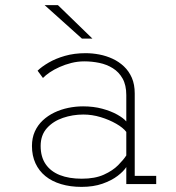

<svg xmlns="http://www.w3.org/2000/svg" viewBox="-20 -720 690 751"><path d="M299 11Q255 11 219 0.2Q183 -10.5 157.8 -31Q132.5 -51.5 118.8 -81.2Q105 -111 105 -149Q105 -180.5 116.2 -205.5Q127.5 -230.5 147.2 -249Q167 -267.5 192.5 -279.8Q218 -292 246.8 -298Q275.5 -304 305 -304Q345.5 -304 379.8 -294.8Q414 -285.5 438.5 -271.8Q463 -258 474 -245V-348Q474 -387 459.5 -412.8Q445 -438.5 421.2 -453.2Q397.5 -468 368.5 -474Q339.5 -480 310 -480Q284 -480 259.2 -473.8Q234.5 -467.5 212.8 -457.8Q191 -448 174.5 -436.8Q158 -425.5 148 -415L127 -443.5Q143.5 -459.5 170.5 -475.2Q197.5 -491 234 -501.5Q270.5 -512 315 -512Q341.5 -512 368.8 -506.8Q396 -501.5 420.8 -490Q445.5 -478.5 465 -460Q484.5 -441.5 495.8 -415.5Q507 -389.5 507 -354.5V-32H591V0H474V-66.5Q463.5 -50 440 -32Q416.5 -14 381 -1.5Q345.5 11 299 11ZM300 -21Q351.5 -21 386.2 -36.8Q421 -52.5 442.2 -74Q463.5 -95.5 474 -112V-204Q461.5 -220.5 434.5 -236Q407.5 -251.5 373.8 -261.8Q340 -272 306 -272Q264.5 -272 226.2 -259Q188 -246 163.5 -218.8Q139 -191.5 139 -149Q139 -106.5 158.5 -78Q178 -49.5 214 -35.2Q250 -21 300 -21ZM300.5 -569 154.5 -700H206.5L341.5 -569Z"/></svg>

Font: Trispace Thin Thin
Style: Regular
Weight: 250
Version: Version 1.210